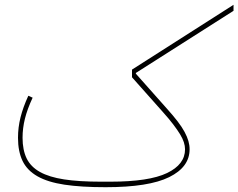

<svg xmlns="http://www.w3.org/2000/svg" viewBox="-20 -768 993 800"><path d="M420 12Q318 12 248.5 1.5Q179 -9 136 -33.5Q93 -58 74 -97.5Q55 -137 55 -194Q55 -237 65.5 -279Q76 -321 98 -369L116 -361Q94 -314 84 -274Q74 -234 74 -194Q74 -143 91 -108Q108 -73 146.5 -51.5Q185 -30 247 -20.5Q309 -11 400 -11H440Q601 -11 676 -47Q751 -83 751 -146Q751 -160 746 -175.5Q741 -191 730 -209Q719 -227 701.5 -250Q684 -273 658 -302L530 -446V-478L953 -748V-723L546 -464V-461L674 -317Q701 -287 719.5 -263Q738 -239 749 -218.5Q760 -198 765 -180.5Q770 -163 770 -146Q770 -72 685 -30Q600 12 420 12Z"/></svg>

Font: IBM Plex Sans Arabic Thin
Style: Regular
Weight: 100
Designer: Mike Abbink, Paul van der Laan, Pieter van Rosmalen, Wael Morcos, Khajak Apelian
Foundry: Bold Monday
Version: Version 1.101